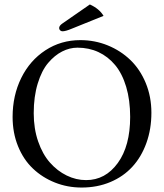

<svg xmlns="http://www.w3.org/2000/svg" viewBox="-20 -840 742 870"><path d="M387.2 -819.8Q430.2 -800.3 449.2 -768.1L305.2 -710Q277.3 -698.2 263.2 -698.2Q256.8 -698.2 252.4 -702.6Q248 -707 248 -712.9Q248 -723.6 263.2 -733.9ZM331.1 -624Q295.4 -624 261.5 -606.7Q227.5 -589.4 198.2 -554.9Q168.9 -520.5 150.9 -461.4Q132.8 -402.3 132.8 -327.1Q132.8 -257.3 152.8 -199.2Q172.9 -141.1 206.3 -103.3Q239.7 -65.4 282.2 -44.7Q324.7 -23.9 370.1 -23.9Q457.5 -23.9 513.7 -101.3Q569.8 -178.7 569.8 -310.1Q569.8 -386.2 551.8 -446.5Q533.7 -506.8 501.5 -545.4Q469.2 -584 426 -604Q382.8 -624 331.1 -624ZM666 -329.1Q666 -254.9 643.3 -191.9Q620.6 -128.9 579.8 -84.5Q539.1 -40 480 -15.1Q420.9 9.8 350.1 9.8Q285.6 9.8 228.8 -12.9Q171.9 -35.6 129.2 -76.2Q86.4 -116.7 61.8 -177.2Q37.1 -237.8 37.1 -310.1Q37.1 -407.2 76.2 -486.6Q115.2 -565.9 185.8 -612.1Q256.3 -658.2 344.2 -658.2Q409.7 -658.2 468.3 -634.3Q526.9 -610.4 570.8 -568.1Q614.7 -525.9 640.4 -463.9Q666 -401.9 666 -329.1Z"/></svg>

Font: Linux Libertine G
Style: Regular
Weight: 400
Designer: Philipp H. Poll
Foundry: Philipp H. Poll
Version: Version 4.7.5